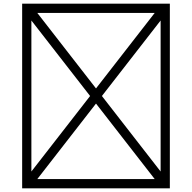

<svg xmlns="http://www.w3.org/2000/svg" viewBox="-20 -900 1040 1040"><path d="M100 120H900V-880H100ZM500 -421 182 -830H818ZM532 -380 850 -789V29ZM182 70 500 -339 818 70ZM150 -789 468 -380 150 29Z M100 120H900V-880H100ZM500 -421 182 -830H818ZM532 -380 850 -789V29ZM182 70 500 -339 818 70ZM150 -789 468 -380 150 29Z"/></svg>

Font: Adobe NotDef
Style: Regular
Weight: 400
Monospace: yes
Foundry: Adobe Systems Incorporated
Version: Version 1.000;PS 1;hotconv 1.0.98;makeotf.lib2.5.65220